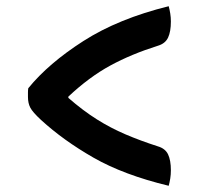

<svg xmlns="http://www.w3.org/2000/svg" viewBox="-20 -609 640 618"><path d="M71 -325Q136 -405 248.5 -477Q361 -549 523 -589Q526 -578 528 -565.5Q530 -553 530 -540Q530 -507 521 -488Q512 -469 489 -462Q403 -435 335 -398Q267 -361 200 -298V-294Q247 -253 291.5 -225Q336 -197 384 -176.5Q432 -156 488 -138Q512 -131 521 -112Q530 -93 530 -61Q530 -47 528 -34.5Q526 -22 523 -11Q378 -46 281 -101.5Q184 -157 112 -223Q85 -248 77.5 -262.5Q70 -277 70 -297Q70 -305 70 -312Q70 -319 71 -325Z"/></svg>

Font: Recursive Sn Csl St SmB
Style: Regular
Weight: 600
Version: Version 1.079;hotconv 1.0.112;makeotfexe 2.5.65598; ttfautoh